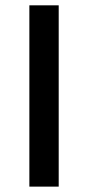

<svg xmlns="http://www.w3.org/2000/svg" viewBox="-20 -694 328 714"><path d="M198.3 -674.2V0H89.2V-674.2Z"/></svg>

Font: 0xA000
Style: Bold
Weight: 700
Version: Version 0.1